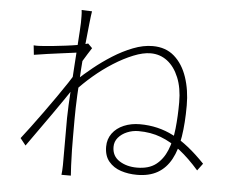

<svg xmlns="http://www.w3.org/2000/svg" viewBox="-55 -844 1110 936"><g transform="rotate(5 500.0 -375.5)"><path d="M936 -50Q888 -105 841.5 -141.5Q795 -178 745 -197Q695 -216 635 -216Q606 -216 579.5 -205Q553 -194 536.5 -174.5Q520 -155 520 -129Q520 -84 556 -61Q592 -38 642 -38Q700 -38 734.5 -64.5Q769 -91 788 -137Q807 -183 813.5 -244Q820 -305 820 -373Q820 -443 799 -494Q778 -545 742.5 -572Q707 -599 661 -599Q624 -599 577 -580Q530 -561 481 -530Q432 -499 387 -460.5Q342 -422 308 -384L311 -438Q343 -468 385 -502Q427 -536 474.5 -566Q522 -596 572 -615.5Q622 -635 668 -635Q732 -635 774 -598Q816 -561 837 -498.5Q858 -436 858 -361Q858 -275 847.5 -208.5Q837 -142 812 -96Q787 -50 746 -26.5Q705 -3 645 -3Q603 -3 566.5 -15Q530 -27 507 -54.5Q484 -82 484 -127Q484 -164 504.5 -192Q525 -220 560.5 -235Q596 -250 639 -250Q728 -250 803.5 -211Q879 -172 962 -85ZM316 -573Q308 -572 283.5 -568.5Q259 -565 226.5 -561Q194 -557 159.5 -552Q125 -547 94 -542L89 -588Q102 -587 114 -587.5Q126 -588 138 -589Q155 -590 183.5 -593Q212 -596 244.5 -600Q277 -604 306 -609Q335 -614 353 -620L374 -599Q365 -585 354.5 -568.5Q344 -552 334 -535Q324 -518 316 -503L307 -408Q289 -379 263 -341Q237 -303 207.5 -261Q178 -219 148 -177Q118 -135 92 -98L65 -132Q83 -155 110 -191Q137 -227 166.5 -268Q196 -309 224 -349Q252 -389 273 -421Q294 -453 303 -470L308 -541ZM309 -718Q309 -732 309 -749Q309 -766 307 -780L358 -778Q355 -762 350.5 -719.5Q346 -677 340 -618Q334 -559 329.5 -493Q325 -427 322 -363Q319 -299 319 -246Q319 -197 319 -162.5Q319 -128 319.5 -95.5Q320 -63 322 -20Q323 -7 323.5 5Q324 17 325 29H279Q280 22 281 7.5Q282 -7 282 -19Q282 -67 282 -100.5Q282 -134 282 -167.5Q282 -201 282 -249Q282 -271 284 -311.5Q286 -352 289 -402Q292 -452 295.5 -503.5Q299 -555 302 -600.5Q305 -646 307 -677.5Q309 -709 309 -718Z"/></g></svg>

Font: Noto Sans JP ExtraLight
Style: Regular
Weight: 250
Designer: Ryoko NISHIZUKA  (kana, bopomofo & ideographs); Paul D. Hunt (Latin, Greek & Cyrillic); Sandoll Communications , Soo-you
Foundry: Adobe
Version: Version 2.004-H2;hotconv 1.0.118;makeotfexe 2.5.65603